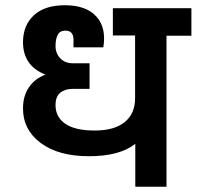

<svg xmlns="http://www.w3.org/2000/svg" viewBox="-20 -712 751 733"><path d="M615.6 -575.6V0.9H496.5V-162.9Q437 -115.6 319.9 -115.6Q202.9 -115.6 135.3 -166.2Q67.8 -216.8 67.8 -298Q67.8 -345.8 90.8 -379.2Q113.8 -412.7 153.8 -427Q67.8 -460.9 67.8 -550.8Q67.8 -616 110.1 -654.4Q152.5 -692.9 231.3 -692Q310.2 -691.1 348.4 -648.3Q386.6 -605.6 374.5 -531.3H260.6V-560.4Q260.6 -595.1 229.4 -595.1Q208.9 -595.1 200.5 -579.1Q192 -563 192 -535.8Q192 -508.7 210 -489.6Q228.1 -470.5 256.3 -470.5H321.9V-372.7H257.2Q228.1 -372.7 210 -357.9Q192 -343.2 192 -310.6Q192 -265 229.4 -239.4Q266.7 -213.7 341.7 -213.7Q416.6 -213.7 456.1 -245.9Q495.7 -278 495.7 -337.1V-576.5H410.9V-680.7H710.7V-575.6Z"/></svg>

Font: Puralecka Narrow
Style: Bold
Weight: 700
Designer: Hector Gatti, Marcela Romero, Pablo Cosgaya and Nicolas Silva
Version: Version 1.004;PS 001.004;hotconv 1.0.70;makeotf.lib2.5.58329